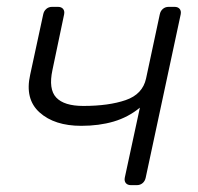

<svg xmlns="http://www.w3.org/2000/svg" viewBox="-20 -540 577 560"><path d="M362 0Q352 0 347 -6Q342 -12 344 -22L388 -226Q354 -198 311.5 -185.5Q269 -173 217 -173Q139 -173 95.5 -212Q52 -251 68 -322L106 -498Q108 -508 115 -514Q122 -520 132 -520H149Q159 -520 164 -514Q169 -508 167 -498L133 -336Q121 -280 144 -255.5Q167 -231 223 -231Q297 -231 346.5 -248Q396 -265 406 -311L446 -498Q448 -508 455 -514Q462 -520 472 -520H489Q499 -520 504 -514Q509 -508 507 -498L405 -22Q403 -12 396 -6Q389 0 379 0Z"/></svg>

Font: Rubik Light Light
Style: Italic
Weight: 300
Italic angle: -12°
Version: Version 2.104